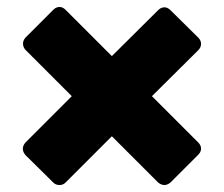

<svg xmlns="http://www.w3.org/2000/svg" viewBox="-20 -575 642 551"><path d="M53 -130Q38 -148 53 -166L186 -299L53 -432Q46 -440 46 -449.5Q46 -459 53 -467L133 -547Q141 -555 151 -555Q160 -555 168 -547L301 -414L434 -546Q442 -554 452 -554Q461 -554 469 -546L549 -467Q557 -459 557 -449Q557 -439 549 -431L416 -299L549 -166Q557 -158 557 -148.5Q557 -139 549 -131L469 -51Q460 -44 452 -44Q443 -44 434 -51L301 -184L168 -51Q161 -44 151 -44Q140 -44 133 -51Z"/></svg>

Font: Fz Rubik
Style: Bold
Weight: 700
Designer: Hubert and Fischer
Foundry: Hubert and Fischer
Version: Vit hóa bi FontZin.com